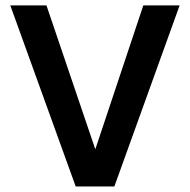

<svg xmlns="http://www.w3.org/2000/svg" viewBox="-20 -670 682 690"><path d="M17 -650.5H147L322.5 -133.5L495 -650.5H625.5L391 0H252Z"/></svg>

Font: Overused Grotesk SemiBold
Style: Regular
Weight: 610
Version: Version 0.004